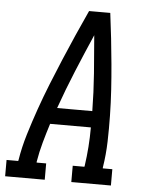

<svg xmlns="http://www.w3.org/2000/svg" viewBox="-79 -778 631 821"><g transform="rotate(5 237.0 -367.5)"><path d="M-26 0V-70H24L25 -74Q34 -130 51 -186Q68 -242 87.5 -297.5Q107 -353 129 -408Q151 -463 174 -517.5Q197 -572 221 -626.5Q245 -681 270 -735H361Q368 -681 374 -626.5Q380 -572 385 -517.5Q390 -463 393.5 -408Q397 -353 398 -297.5Q399 -242 397.5 -186Q396 -130 387 -74V-70H428V0H258V-70H308L309 -74Q315 -115 318 -156.5Q321 -198 321 -240H146Q133 -199 121.5 -157.5Q110 -116 103 -74V-70H144V0ZM321 -310Q320 -391 314 -472Q308 -553 301 -634Q266 -554 232.5 -473Q199 -392 170 -310Z"/></g></svg>

Font: Iosevka Curly Slab Oblique
Style: Regular
Weight: 400
Italic angle: -9°
Monospace: yes
Designer: Belleve Invis
Foundry: Belleve Invis
Version: Version 11.1.0; ttfautohint (v1.8.3)